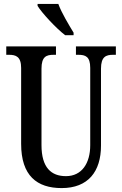

<svg xmlns="http://www.w3.org/2000/svg" viewBox="-20 -951 624 981"><path d="M313 -771H356V-784C333 -822 294 -886 278 -931H172V-921C193 -886 266 -807 313 -771ZM295 10C430 10 496 -74 496 -207V-600C496 -662 522 -671 558 -671H572V-714H368V-671H380C417 -671 441 -662 441 -604V-209C441 -117 398 -51 317 -51C242 -51 192 -94 192 -210V-600C192 -662 217 -671 254 -671H266V-714H12V-671H26C61 -671 88 -662 88 -604V-216C88 -53 169 10 295 10Z"/></svg>

Font: Noto Serif Ethiopic ExtraCondensed Medium
Style: Regular
Weight: 500
Width: 2
Designer: Monotype Design Team
Foundry: Monotype Imaging Inc.
Version: Version 2.102